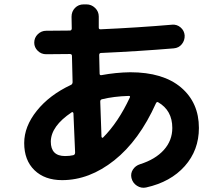

<svg xmlns="http://www.w3.org/2000/svg" viewBox="-20 -827 1040 895"><path d="M314.5 -303.7Q217.8 -239.3 216.8 -167Q216.8 -99.6 283.2 -99.6Q304.7 -99.6 321.3 -103.5Q330.1 -105.5 330.1 -116.2Q324.2 -249 322.3 -298.8Q322.3 -301.8 319.3 -303.7Q316.4 -305.7 314.5 -303.7ZM455.1 -364.3Q447.3 -362.3 447.3 -353.5Q450.2 -272.5 453.1 -189.5Q453.1 -187.5 455.6 -185.5Q458 -183.6 460 -185.5Q531.2 -256.8 585 -372.1Q588.9 -379.9 580.1 -379.9Q510.7 -377.9 455.1 -364.3ZM269.5 12.7Q188.5 12.7 140.6 -33.7Q92.8 -80.1 92.8 -160.2Q92.8 -237.3 151.4 -310.5Q210 -383.8 309.6 -430.7Q317.4 -433.6 318.4 -443.4L315.4 -566.4Q315.4 -575.2 305.7 -575.2Q268.6 -574.2 195.3 -574.2Q171.9 -574.2 155.8 -590.3Q139.6 -606.4 139.6 -627.9Q139.6 -651.4 156.2 -667.5Q172.9 -683.6 195.3 -683.6Q269.5 -683.6 305.7 -684.6Q313.5 -684.6 314.5 -693.4Q314.5 -702.1 314 -721.2Q313.5 -740.2 313.5 -749Q313.5 -773.4 329.6 -790Q345.7 -806.6 370.1 -806.6H382.8Q406.2 -806.6 423.3 -790Q440.4 -773.4 440.4 -750V-698.2Q440.4 -690.4 448.2 -690.4Q622.1 -698.2 782.2 -711.9Q804.7 -713.9 821.8 -699.2Q838.9 -684.6 840.8 -662.1Q841.8 -638.7 827.6 -621.1Q813.5 -603.5 790 -601.6Q626 -587.9 451.2 -580.1Q442.4 -580.1 442.4 -570.3Q442.4 -542 444.3 -484.4Q444.3 -475.6 452.1 -476.6Q520.5 -489.3 586.9 -490.2Q740.2 -490.2 823.7 -419.4Q907.2 -348.6 907.2 -230.5Q907.2 -127 841.3 -52.7Q775.4 21.5 661.1 46.9Q638.7 51.8 618.7 39.1Q598.6 26.4 592.8 2.9Q587.9 -18.6 599.6 -36.6Q611.3 -54.7 632.8 -61.5Q704.1 -84 743.7 -127.9Q783.2 -171.9 783.2 -230.5Q783.2 -312.5 716.8 -350.6Q710.9 -353.5 707 -345.7Q628.9 -171.9 512.7 -79.6Q396.5 12.7 269.5 12.7Z"/></svg>

Font: Rounded Mgen+ 2m bold
Style: Bold
Weight: 700
Designer: [Source Han Sans]
Ryoko NISHIZUKA  (kana & ideographs); Paul D. Hunt (Latin, Greek & Cyrillic); Wenlong ZHANG  (bopomofo
Version: Version 1.059.20150602